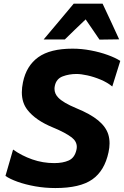

<svg xmlns="http://www.w3.org/2000/svg" viewBox="-20 -986 659 1020"><path d="M274 13Q219 13 167 3.8Q115 -5.5 73.8 -20.2Q32.5 -35 9 -51.5L49.5 -191.5Q95 -159 151.2 -139.2Q207.5 -119.5 268 -119.5Q314 -119.5 345.2 -133.5Q376.5 -147.5 386 -189.5Q388 -198 388 -205.5Q388 -234.5 361.5 -255.5Q327.5 -281.5 262 -308.5Q169 -346.5 126 -402Q96 -440 96 -495.5Q96 -520.5 102 -549Q120 -636.5 183.2 -682Q246.5 -727.5 365.5 -727.5Q413.5 -727.5 462.2 -718.2Q511 -709 552.2 -694Q593.5 -679 619 -662.5L576.5 -526.5Q549.5 -548.5 514 -563.2Q478.5 -578 444.2 -585.5Q410 -593 387 -593Q346.5 -593 313 -580.2Q279.5 -567.5 271.5 -531Q269.5 -522.5 269.5 -514Q269.5 -488 289.5 -467.5Q315 -440.5 384.5 -411.5Q460.5 -380.5 501.8 -346.2Q543 -312 555.5 -271Q562 -249.5 562 -224.5Q562 -202 556.5 -177Q535.5 -78.5 470.2 -32.8Q405 13 274 13ZM508.5 -775.5Q490.5 -802 472 -829L435 -883Q406.5 -856 379 -829.5Q351.5 -803 324.5 -776.5H212Q252.5 -824.5 292 -871.5Q331 -918.5 371.5 -966.5H525Q547 -919 569.5 -871.5Q591.5 -824 613 -777Z"/></svg>

Font: Heraclito
Style: Bold Italic
Weight: 700
Italic angle: -12°
Designer: Kostas Bartsokas (font) & Cristiano Sobral (main changes)
Foundry: Kostas Bartsokas (font) & Cristiano Sobral (main changes)
Version: Version 1.00;July 8, 2020;FontCreator 13.0.0.2655 64-bit